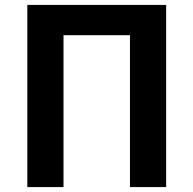

<svg xmlns="http://www.w3.org/2000/svg" viewBox="-20 -760 786 780"><path d="M91 -740V0H238V-617H508V0H655V-740Z"/></svg>

Font: Kinto Sans
Style: Bold
Weight: 700
Designer: Authors: Ryoko NISHIZUKA  (kana & ideographs); Paul D. Hunt (Latin, Greek & Cyrillic); Wenlong ZHANG  (bopomofo); Sandol
Foundry: Adobe Systems Incorporated, ookami Inc.
Version: Version 0.001